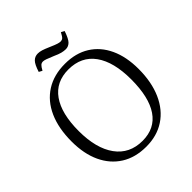

<svg xmlns="http://www.w3.org/2000/svg" viewBox="-241 -1049 1219 1219"><g transform="rotate(-45 369.0 -439.0)"><path d="M368 14Q270 14 200 -30Q130 -74 92.5 -154Q55 -234 55 -344Q55 -463 93 -548Q131 -633 202.5 -678.5Q274 -724 374 -724Q470 -724 539 -681Q608 -638 645 -558.5Q682 -479 682 -370Q682 -252 643.5 -165.5Q605 -79 534.5 -32.5Q464 14 368 14ZM377 -29Q488 -29 545 -112.5Q602 -196 602 -356Q602 -513 541 -598Q480 -683 364 -683Q252 -683 193 -599.5Q134 -516 134 -360Q134 -204 197.5 -116.5Q261 -29 377 -29ZM444 -785Q427 -785 407.5 -790Q388 -795 360 -808Q327 -822 311 -827.5Q295 -833 286 -833Q273 -833 264 -825Q255 -817 242 -793L220 -805Q236 -856 254 -874Q272 -892 298 -892Q314 -892 332 -886.5Q350 -881 382 -867Q416 -852 431 -847.5Q446 -843 455 -843Q467 -843 475.5 -850Q484 -857 498 -884L520 -872Q502 -819 484.5 -802Q467 -785 444 -785Z"/></g></svg>

Font: Literata 36pt Light
Style: Regular
Weight: 300
Designer: Latin by Veronika Burian and Jose Scaglione. Greek by Irene Vlachou. Cyrillic by Vera Evstafieva.
Foundry: TypeTogether
Version: Version 3.002